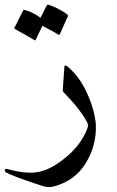

<svg xmlns="http://www.w3.org/2000/svg" viewBox="-75 -561 494 811"><path d="M197 -279Q197 -283 199 -284Q203 -286 215 -276Q261 -236 292 -169Q324 -100 330 -35Q333 53 288 127Q243 202 154 226Q131 233 106 225Q44 205 5 190.5Q-34 176 -50 167Q-54 164 -55 161Q-55 157 -53 154Q-50 151 -44 153Q-8 163 22 166.5Q52 170 76 167Q127 161 182 120Q267 59 296 -24Q298 -30 295 -40Q270 -93 194 -171Q190 -176 190 -179ZM123 -539Q124 -542 130 -541Q151 -534 170.5 -524Q190 -514 209 -500Q214 -496 211 -491L177 -415Q175 -412 167 -417Q164 -420 148 -428.5Q132 -437 104 -452L76 -393Q74 -388 66 -394Q62 -397 42.5 -408Q23 -419 -11 -438Q-16 -441 -14 -444L23 -517Q24 -520 30 -519Q48 -514 64.5 -505.5Q81 -497 96 -486Z"/></svg>

Font: Amiri
Style: Italic
Weight: 400
Italic angle: 10°
Designer: Khaled Hosny
Version: Version 0.113